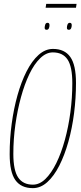

<svg xmlns="http://www.w3.org/2000/svg" viewBox="-20 -963 421 993"><path d="M150 10Q89 10 59.5 -31.5Q30 -73 30 -166Q30 -245 40.5 -323Q51 -401 70.5 -470.5Q90 -540 117.5 -594Q145 -648 179.5 -679Q214 -710 254 -710Q314 -710 343.5 -668.5Q373 -627 373 -534Q373 -455 363 -377Q353 -299 333.5 -229.5Q314 -160 286.5 -106Q259 -52 224.5 -21Q190 10 150 10ZM150 -8Q185 -8 215.5 -38Q246 -68 271.5 -120Q297 -172 315.5 -239.5Q334 -307 344 -382Q354 -457 354 -533Q354 -618 329.5 -655Q305 -692 253 -692Q219 -692 188 -662Q157 -632 132 -580Q107 -528 88.5 -460.5Q70 -393 59.5 -318Q49 -243 49 -167Q49 -82 74 -45Q99 -8 150 -8ZM336 -809Q326 -809 326 -819Q326 -829 329.5 -837Q333 -845 341 -845Q351 -845 351 -833Q351 -823 347.5 -816Q344 -809 336 -809ZM221 -809Q211 -809 211 -819Q211 -827 214 -836Q217 -845 226 -845Q236 -845 236 -833Q236 -823 232.5 -816Q229 -809 221 -809ZM216 -923 219 -943H376L373 -923Z"/></svg>

Font: Georama Condensed Thin
Style: Italic
Weight: 100
Width: 3
Italic angle: -9°
Designer: Jean-Baptiste Levee
Foundry: Production Type
Version: Version 1.000